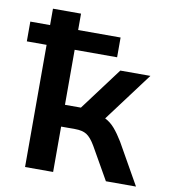

<svg xmlns="http://www.w3.org/2000/svg" viewBox="-95 -773 742 842"><g transform="rotate(10 276.0 -352.5)"><path d="M73 0V-544H-15V-632H73V-705H198V-632H387V-544H198V-299H269L411 -489H545L382 -271Q406 -259 425 -237Q444 -215 464 -182L567 0H433L351 -144Q331 -178 312 -190Q293 -202 260 -202H198V0Z"/></g></svg>

Font: Nunito Sans
Style: Bold
Weight: 700
Designer: Vernon Adams
Foundry: Vernon Adams
Version: Version 3.101; ttfautohint (v1.8.4.7-5d5b);gftools[0.9.27]